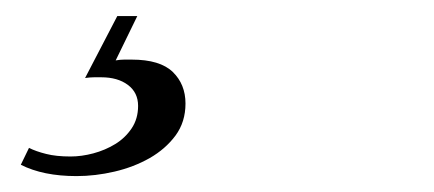

<svg xmlns="http://www.w3.org/2000/svg" viewBox="-20 -20 540 239"><path d="M16.1 164.1Q24.9 168.5 37.4 171.6Q49.8 174.8 67.9 174.8Q81.5 174.8 96.2 170.9Q110.8 167 123.3 159.4Q135.7 151.9 143.8 139.9Q151.9 127.9 151.9 111.8Q151.9 95.2 139.2 85.7Q126.5 76.2 106 76.2Q102.1 76.2 97.2 76.2Q92.3 76.2 85.9 77.1L126 0H150.9L124 55.2Q129.4 54.2 134.5 54.2Q139.6 54.2 144 54.2Q179.2 54.2 195.1 69.6Q210.9 85 210.9 108.9Q210.9 131.8 198.5 148.7Q186 165.5 166.3 176.8Q146.5 188 122.6 193.6Q98.6 199.2 75.2 199.2Q33.7 199.2 5.9 185.1Z"/></svg>

Font: Romanesco
Style: Regular
Weight: 400
Designer: Astigmatic (AOETI)
Foundry: Astigmatic (AOETI)
Version: Version 1.000